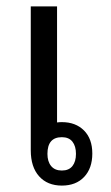

<svg xmlns="http://www.w3.org/2000/svg" viewBox="-20 -572 346 599"><path d="M158 -552V-190Q165 -191 173 -191Q216 -191 242 -165Q268 -139 268 -93Q268 -47 242.5 -20Q217 7 173 7Q128 7 102 -22Q76 -51 76 -103V-552ZM173 -144Q128 -144 128 -92Q128 -68 139.5 -54Q151 -40 173 -40Q195 -40 206 -54Q217 -68 217 -92Q217 -116 206 -130Q195 -144 173 -144Z"/></svg>

Font: Noto Sans Thai Looped SemiCond
Style: Regular
Weight: 400
Width: 4
Designer: Sasikarn Vongin, Ben Mitchell
Foundry: The Fontpad Ltd
Version: Version 1.001